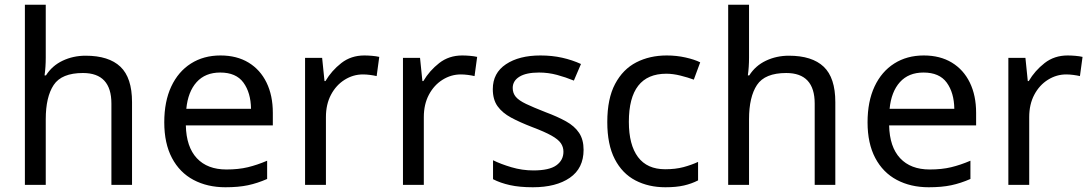

<svg xmlns="http://www.w3.org/2000/svg" viewBox="-20 -780 4602 810"><path d="M173 -537Q173 -497 168 -462H174Q200 -503 244.5 -524Q289 -545 341 -545Q439 -545 488 -498.5Q537 -452 537 -349V0H450V-343Q450 -472 330 -472Q240 -472 206.5 -421.5Q173 -371 173 -277V0H85V-760H173Z M910 -546Q979 -546 1028.5 -516Q1078 -486 1104.5 -431.5Q1131 -377 1131 -304V-251H764Q766 -160 810.5 -112.5Q855 -65 935 -65Q986 -65 1025.5 -74.5Q1065 -84 1107 -102V-25Q1066 -7 1026 1.5Q986 10 931 10Q855 10 796.5 -21Q738 -52 705.5 -113.5Q673 -175 673 -264Q673 -352 702.5 -415Q732 -478 785.5 -512Q839 -546 910 -546ZM909 -474Q846 -474 809.5 -433.5Q773 -393 766 -321H1039Q1038 -389 1007 -431.5Q976 -474 909 -474Z M1517 -546Q1532 -546 1549.5 -544.5Q1567 -543 1580 -540L1569 -459Q1556 -462 1540.5 -464Q1525 -466 1511 -466Q1470 -466 1434 -443.5Q1398 -421 1376.5 -380.5Q1355 -340 1355 -286V0H1267V-536H1339L1349 -438H1353Q1379 -482 1420 -514Q1461 -546 1517 -546Z M1930 -546Q1945 -546 1962.5 -544.5Q1980 -543 1993 -540L1982 -459Q1969 -462 1953.5 -464Q1938 -466 1924 -466Q1883 -466 1847 -443.5Q1811 -421 1789.5 -380.5Q1768 -340 1768 -286V0H1680V-536H1752L1762 -438H1766Q1792 -482 1833 -514Q1874 -546 1930 -546Z M2442 -148Q2442 -70 2384 -30Q2326 10 2228 10Q2172 10 2131.5 1Q2091 -8 2060 -24V-104Q2092 -88 2137.5 -74.5Q2183 -61 2230 -61Q2297 -61 2327 -82.5Q2357 -104 2357 -140Q2357 -160 2346 -176Q2335 -192 2306.5 -208Q2278 -224 2225 -244Q2173 -264 2136 -284Q2099 -304 2079 -332Q2059 -360 2059 -404Q2059 -472 2114.5 -509Q2170 -546 2260 -546Q2309 -546 2351.5 -536.5Q2394 -527 2431 -510L2401 -440Q2367 -454 2330 -464Q2293 -474 2254 -474Q2200 -474 2171.5 -456.5Q2143 -439 2143 -409Q2143 -387 2156 -371.5Q2169 -356 2199.5 -341.5Q2230 -327 2281 -307Q2332 -288 2368 -268Q2404 -248 2423 -219.5Q2442 -191 2442 -148Z M2787 10Q2716 10 2660.5 -19Q2605 -48 2573.5 -109Q2542 -170 2542 -265Q2542 -364 2575 -426Q2608 -488 2664.5 -517Q2721 -546 2793 -546Q2834 -546 2872 -537.5Q2910 -529 2934 -517L2907 -444Q2883 -453 2851 -461Q2819 -469 2791 -469Q2633 -469 2633 -266Q2633 -169 2671.5 -117.5Q2710 -66 2786 -66Q2830 -66 2863.5 -75Q2897 -84 2925 -97V-19Q2898 -5 2865.5 2.5Q2833 10 2787 10Z M3140 -537Q3140 -497 3135 -462H3141Q3167 -503 3211.5 -524Q3256 -545 3308 -545Q3406 -545 3455 -498.5Q3504 -452 3504 -349V0H3417V-343Q3417 -472 3297 -472Q3207 -472 3173.5 -421.5Q3140 -371 3140 -277V0H3052V-760H3140Z M3877 -546Q3946 -546 3995.5 -516Q4045 -486 4071.5 -431.5Q4098 -377 4098 -304V-251H3731Q3733 -160 3777.5 -112.5Q3822 -65 3902 -65Q3953 -65 3992.5 -74.5Q4032 -84 4074 -102V-25Q4033 -7 3993 1.5Q3953 10 3898 10Q3822 10 3763.5 -21Q3705 -52 3672.5 -113.5Q3640 -175 3640 -264Q3640 -352 3669.5 -415Q3699 -478 3752.5 -512Q3806 -546 3877 -546ZM3876 -474Q3813 -474 3776.5 -433.5Q3740 -393 3733 -321H4006Q4005 -389 3974 -431.5Q3943 -474 3876 -474Z M4484 -546Q4499 -546 4516.5 -544.5Q4534 -543 4547 -540L4536 -459Q4523 -462 4507.5 -464Q4492 -466 4478 -466Q4437 -466 4401 -443.5Q4365 -421 4343.5 -380.5Q4322 -340 4322 -286V0H4234V-536H4306L4316 -438H4320Q4346 -482 4387 -514Q4428 -546 4484 -546Z"/></svg>

Font: Noto Sans Tifinagh Azawagh
Style: Regular
Weight: 400
Designer: JamraPatel
Foundry: JamraPatel LLC
Version: Version 2.006; ttfautohint (v1.8.4.7-5d5b)